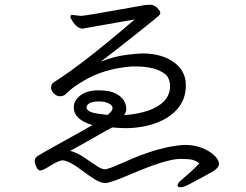

<svg xmlns="http://www.w3.org/2000/svg" viewBox="-20 -752 1040 812"><path d="M510 -210Q578 -210 636.5 -230.5Q695 -251 730.5 -291.5Q766 -332 766 -392Q766 -452 715 -489Q664 -526 581 -526Q565 -526 514.5 -520Q464 -514 406 -491Q478 -546 532.5 -589.5Q587 -633 608.5 -650Q630 -667 635 -671.5Q640 -676 649 -683.5Q658 -691 658 -698Q658 -705 645 -718.5Q632 -732 614.5 -732Q597 -732 575 -727.5Q553 -723 497 -713.5Q441 -704 388 -694.5Q335 -685 320 -685L286 -689Q278 -689 278 -682Q278 -675 286 -663Q307 -631 330 -631L550 -670Q330 -481 209 -405Q196 -396 196 -382.5Q196 -369 207.5 -357Q219 -345 233 -345Q247 -345 255 -351.5Q263 -358 278 -372Q293 -386 333 -410Q420 -462 537 -471H553Q637 -471 678 -439Q699 -422 699 -386.5Q699 -351 674 -324Q625 -274 505 -265Q514 -279 514 -290Q514 -333 470 -356Q445 -370 396.5 -370Q348 -370 320 -348.5Q292 -327 292 -298Q292 -246 371 -223Q342 -206 247 -153.5Q152 -101 139.5 -92.5Q127 -84 127 -72Q127 -60 134 -45.5Q141 -31 151 -31Q161 -31 192.5 -51Q224 -71 243 -74Q271 -74 334 -26Q359 -7 382.5 7.5Q406 22 426 22Q446 22 530 -14Q684 -80 742 -80H743Q778 -80 794 -76Q810 -72 823 -61Q804 -40 779.5 -19Q755 2 743 12.5Q731 23 731 31.5Q731 40 742 40Q753 40 767 34Q781 28 879 -26Q906 -42 906 -59Q906 -76 886 -95Q866 -114 834 -126.5Q802 -139 765 -139H754Q749 -139 744 -138Q660 -130 551 -86Q508 -68 475.5 -53.5Q443 -39 425 -36H423Q410 -36 386.5 -52Q363 -68 334.5 -87Q306 -106 277 -114Q297 -125 324 -140L395 -180Q438 -205 455 -213Q491 -210 510 -210ZM435 -266Q417 -268 396 -271Q346 -278 346 -297V-299Q350 -323 400 -323Q422 -323 439 -315Q456 -307 456 -294.5Q456 -282 435 -266Z"/></svg>

Font: LXGW WenKai Mono TC
Style: Regular
Weight: 400
Designer: LXGW / Fontworks Inc.
Foundry: LXGW / Fontworks Inc.
Version: Version 1.330